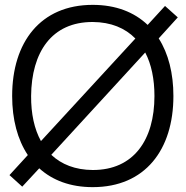

<svg xmlns="http://www.w3.org/2000/svg" viewBox="-20 -755 764 790"><path d="M361.5 15C577 15 693.5 -138.5 693.5 -360C693.5 -453 673 -534.5 633 -597L711.5 -683.5L659 -730.5L587.5 -652.5C532.5 -705 456.5 -735 361.5 -735C146.5 -735 30 -581.5 30 -360C30 -264 52 -180.5 94.5 -117L19 -34.5L71.5 13L141.5 -62.5C196 -13 269.5 15 361.5 15ZM108 -360C109.5 -540 192.5 -665 361.5 -664.5C436.5 -664 495 -639.5 537 -596.5L148.5 -174.5C121 -224.5 107.5 -287.5 108 -360ZM361.5 -55.5C289.5 -56 233 -78.5 191 -118L577.5 -539C603 -490.5 615.5 -429.5 615.5 -360C615.5 -180 530.5 -55 361.5 -55.5Z"/></svg>

Font: Manrope
Style: Regular
Weight: 400
Designer: Mikhail Sharanda
Foundry: Mikhail Sharanda
Version: Version 4.505